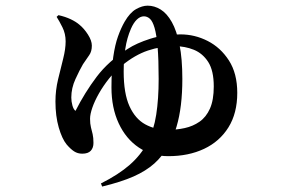

<svg xmlns="http://www.w3.org/2000/svg" viewBox="-20 -595 1040 688"><path d="M341.7 62.3Q404.7 30.8 445.1 -4.6Q485.5 -40.1 508.3 -84.1Q531.2 -128.2 539.8 -184.2Q548.5 -240.3 548.5 -312.2Q548.5 -382.8 544.7 -427Q540.9 -471.2 533.9 -495Q527 -518.7 517.3 -527.6Q507.6 -536.5 495.6 -536.5Q482.6 -536.5 470.6 -525.1Q458.6 -513.6 449.2 -492Q434.9 -459.1 429.1 -420.9Q423.2 -382.8 423.2 -338.2Q423.2 -260.4 443.8 -214.8Q464.5 -169.1 500.5 -149.4Q536.5 -129.7 581.8 -129.7Q612.9 -129.7 642 -136.1Q671.2 -142.4 695 -158.9Q718.8 -175.4 732.4 -206Q746 -236.7 746 -285.2Q746 -341.7 726.2 -372.8Q706.3 -403.8 674.5 -416.7Q642.6 -429.5 607.4 -429.5Q557 -429.8 510 -413.9Q463 -398 417.5 -360.5Q391.6 -339.5 370.8 -313.5Q350 -287.4 334.6 -260.3Q319.2 -233.2 310.9 -209.3Q302.7 -185.4 302.7 -169.5Q302.7 -151.2 305.9 -138.7Q309.1 -126.2 312 -114.1Q314.9 -101.9 314.9 -82.7Q314.9 -65.2 305.3 -54.8Q295.6 -44.3 274.7 -44.3Q258.4 -44.3 245.7 -52.5Q233 -60.7 218.7 -77.4Q202.3 -97.5 190.5 -138.2Q178.7 -178.9 178.7 -231.4Q178.7 -271.8 188.1 -310.6Q197.4 -349.4 206.3 -384.4Q215.2 -419.5 215.2 -446.7Q215.2 -474.3 203.7 -497.2Q192.3 -520.1 182.9 -534.6L189.5 -540.7Q214.1 -535.2 233.1 -526.2Q252.1 -517.2 264.3 -506.7Q281.3 -492.9 295.2 -471.1Q309.1 -449.3 309.1 -431.6Q309.1 -410.6 299.7 -397.4Q290.3 -384.1 277.3 -364.8Q265.3 -344.2 250.4 -311.7Q235.5 -279.2 235.5 -245.6Q235.5 -231.2 239.5 -217Q243.5 -202.8 250.5 -197.7Q283.9 -263.5 326.1 -319.5Q368.3 -375.5 437.3 -419.6Q469.1 -440.4 518.4 -456.1Q567.8 -471.8 626.6 -471.8Q678 -471.8 724.2 -448.2Q770.4 -424.7 800.3 -378.3Q830.2 -331.8 830.2 -262.2Q830.2 -189.3 798.6 -138.6Q766.9 -87.8 711.2 -61.6Q655.5 -35.4 582.9 -35.4Q523.4 -35.4 477.3 -66.4Q431.2 -97.4 405.3 -153.1Q379.4 -208.9 379.4 -281.6Q379.4 -347 385.8 -390.9Q392.1 -434.8 402.9 -464.7Q413.6 -494.7 426.6 -517.2Q445.6 -550 467.6 -562.3Q489.6 -574.7 508.9 -574.7Q533.7 -574.7 556 -560.7Q578.3 -546.8 595.7 -515.9Q613.1 -485.1 623.2 -434.9Q633.4 -384.7 633.4 -312.1Q633.4 -262.1 628.3 -219.5Q623.2 -176.9 612.6 -141.1Q602.1 -105.3 584.2 -74.1Q562.8 -35.8 533 -9.1Q503.2 17.5 458.7 37.3Q414.1 57 346.1 73.5Z"/></svg>

Font: Noto Serif SC ExtraLight
Style: Regular
Weight: 200
Designer: Ryoko NISHIZUKA 西塚涼子 (kana & ideographs); Frank Grießhammer (Latin, Greek & Cyrillic); Wenlong ZHANG 张文龙 (bopomofo); San
Foundry: Adobe
Version: Version 2.002-H1;hotconv 1.1.0;makeotfexe 2.6.0